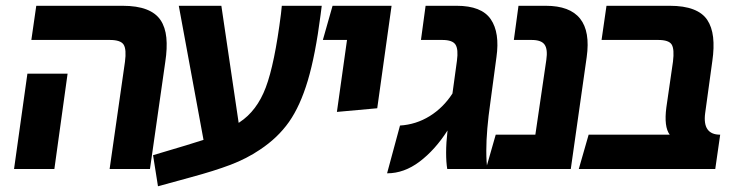

<svg xmlns="http://www.w3.org/2000/svg" viewBox="-20 -587 2557 667"><path d="M360.8 0 414.1 -372.1Q419.9 -416 409.4 -432.1Q398.9 -448.2 361.8 -448.2H88.9L106 -566.9H405.8Q456.1 -566.9 488.8 -554.2Q521.5 -541.5 537.8 -517.1Q554.2 -492.7 557.9 -456.3Q561.5 -419.9 554.2 -372.1L501 0ZM28.8 0 75.2 -331.1H214.8L168.9 0Z M959 -566.9H1097.7L1093.8 -536.1Q1075.7 -395.5 1049.3 -307.1Q1022.9 -218.8 983.9 -163.3Q944.8 -107.9 882.8 -66.9Q837.4 -36.1 781 -14.6Q724.6 6.8 643.1 28.8L528.8 60.1L511.7 -47.9L626 -82L687 -101.1L601.1 -566.9H749L809.1 -160.2L812 -162.1Q872.6 -201.7 903.3 -283.2Q934.1 -364.7 956.1 -539.1Z M1150.4 -198.2 1185.5 -448.2H1101.6L1135.3 -566.9H1340.3L1290.5 -210.9Z M1566.4 -566.9Q1652.8 -566.9 1684.8 -520.3Q1716.8 -473.6 1704.6 -388.2L1683.6 -231.9Q1669.4 -133.3 1669.4 -64Q1669.4 -21.5 1673.3 0H1533.7Q1529.8 -22.9 1529.8 -57.1Q1529.8 -90.8 1534.7 -133.8Q1491.7 -66.4 1437.7 -25.6Q1383.8 15.1 1324.7 15.1L1369.6 -150.9Q1425.3 -154.3 1472.7 -183.6Q1520 -212.9 1551.8 -262.2L1567.4 -376Q1572.8 -416 1562.3 -432.1Q1551.8 -448.2 1516.6 -448.2H1442.4L1458.5 -566.9Z M1876 -566.9Q2043.5 -566.9 2018.1 -388.2L1962.9 0H1668L1702.1 -119.1H1839.8L1877.9 -378.9Q1883.3 -416 1871.8 -432.1Q1860.4 -448.2 1827.1 -448.2H1765.1L1781.2 -566.9Z M2429.7 -193.8Q2419.9 -119.1 2481.9 -119.1L2464.8 0H1990.7L2024.9 -119.1H2306.6Q2286.1 -146.5 2294.9 -213.9L2317.9 -373Q2323.2 -416 2313.5 -432.1Q2303.7 -448.2 2266.6 -448.2H2069.8L2086.9 -566.9H2306.6Q2356 -566.9 2388.4 -554.4Q2420.9 -542 2437 -517.8Q2453.1 -493.7 2457.3 -457.8Q2461.4 -421.9 2454.6 -375Z"/></svg>

Font: FiraGO SemiBold
Style: Italic
Weight: 600
Italic angle: -8°
Designer: bBox Type GmbH
Foundry: bBox Type GmbH
Version: Version 1.001;PS 001.001;hotconv 1.0.88;makeotf.lib2.5.64775